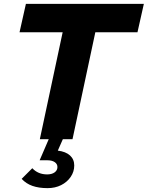

<svg xmlns="http://www.w3.org/2000/svg" viewBox="-20 -720 764 993"><path d="M226 253Q181 253 148 241.5Q115 230 92 205L147 150Q177 182 224 182Q248 182 262.5 171.5Q277 161 277 144Q277 128 263 118.5Q249 109 226 109H185L232 0H186L304 -553H81L114 -700H724L691 -553H473L355 0H305L279 59Q320 64 342 84Q364 104 364 136Q364 168 345.5 195Q327 222 296 237.5Q265 253 226 253Z"/></svg>

Font: Red Hat Text VF
Style: Italic
Weight: 300
Italic angle: -12°
Designer: Pentagram, MCKL
Foundry: Pentagram, MCKL
Version: Version 1.023